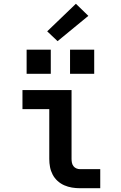

<svg xmlns="http://www.w3.org/2000/svg" viewBox="-20 -997 640 1017"><path d="M404 0Q382 0 361 -3.5Q340 -7 320.5 -15.5Q301 -24 285 -38.5Q269 -53 259 -72Q249 -91 245 -112Q241 -133 241 -155V-419H99V-520H359V-155Q359 -145 361 -135Q363 -125 369 -117Q375 -109 384.5 -105Q394 -101 404 -101H511V0ZM479 -606H351V-734H479ZM121 -606V-734H249V-606ZM285 -779 230 -831 382 -977 448 -913Z"/></svg>

Font: Iosevka SS04 Extended
Style: Bold
Weight: 700
Width: 7
Monospace: yes
Designer: Belleve Invis
Foundry: Belleve Invis
Version: Version 19.0.0; ttfautohint (v1.8.4)